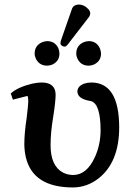

<svg xmlns="http://www.w3.org/2000/svg" viewBox="-20 -804 570 836"><path d="M321.8 -784.2Q346.7 -784.2 365.2 -763.7Q372.6 -754.4 373 -746.1Q372.1 -736.8 368.2 -731L273.9 -608.9Q267.6 -601.6 263.2 -601.1Q249 -601.1 243.7 -611.8Q243.2 -613.8 243.2 -615.2Q243.7 -621.1 244.1 -624L293.9 -767.1Q300.8 -783.2 321.8 -784.2ZM312 -570.8Q312 -605 342.8 -619.6Q354.5 -624.5 366.2 -625Q399.9 -625 414.6 -594.2Q419.4 -582.5 419.9 -570.8Q419.9 -537.6 388.7 -522.9Q377.4 -518.1 366.2 -518.1Q332 -518.1 317.4 -548.3Q312 -559.6 312 -570.8ZM130.9 -570.8Q130.9 -605 162.1 -619.6Q173.3 -624.5 185.1 -625Q219.2 -625 233.9 -594.2Q238.8 -582.5 238.8 -570.8Q238.8 -537.6 208 -522.9Q196.3 -518.1 185.1 -518.1Q151.4 -518.1 136.2 -548.3Q130.9 -559.6 130.9 -570.8ZM499 -250Q499 -97.7 408.7 -26.9Q358.9 11.7 297.9 12.2Q123 12.2 92.3 -120.1Q86.4 -146 85.9 -174.8Q85.9 -225.6 96.2 -291Q103 -349.6 103 -360.8Q103 -384.8 99.1 -386.2L36.1 -370.1L26.9 -397Q56.6 -424.3 119.1 -439.5Q142.6 -444.8 161.1 -444.8Q212.4 -444.8 220.7 -406.2Q221.7 -399.9 222.2 -394Q222.2 -361.8 211.9 -296.9Q200.2 -228 200.2 -171.9Q200.2 -82 253.9 -52.7Q273.9 -42.5 297.9 -42Q358.4 -42 394 -121.6Q418 -175.8 418 -237.8Q417.5 -352.5 376 -363.8Q318.4 -372.6 316.9 -404.8Q316.9 -429.2 348.1 -440.4Q362.3 -444.8 378.9 -444.8Q498.5 -443.4 499 -250Z"/></svg>

Font: Linux Libertine O
Style: Semibold
Weight: 700
Designer: Philipp H. Poll
Foundry: Philipp H. Poll
Version: Version 5.0.0